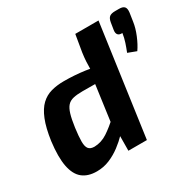

<svg xmlns="http://www.w3.org/2000/svg" viewBox="-154 -870 1071 1052"><g transform="rotate(-30 381.0 -344.0)"><path d="M261 -507Q328 -507 393 -498Q458 -489 500 -471L479 -406Q434 -407 397 -407.5Q360 -408 322 -408Q287 -408 263.5 -402.5Q240 -397 226 -381.5Q212 -366 203 -336Q194 -306 187 -256Q180 -203 180 -171.5Q180 -140 191 -126Q202 -112 228 -112Q271 -113 309.5 -138Q348 -163 393 -205L421 -141Q406 -121 381 -95Q356 -69 323.5 -44.5Q291 -20 253 -4Q215 12 172 12Q116 12 82 -15.5Q48 -43 36.5 -102.5Q25 -162 37 -257Q48 -335 68 -384.5Q88 -434 116 -460.5Q144 -487 180.5 -497Q217 -507 261 -507ZM592 -700 494 0H377L378 -122L364 -131L411 -473L420 -489Q420 -515 421.5 -540Q423 -565 427 -593L445 -700ZM722 -699Q745 -699 754.5 -688.5Q764 -678 761 -653L753 -600Q748 -563 730.5 -520.5Q713 -478 692 -448L639 -468Q649 -493 658 -520Q667 -547 671 -575Q651 -574 643 -584Q635 -594 638 -613L645 -657Q649 -681 660.5 -690Q672 -699 696 -699Z"/></g></svg>

Font: Exo 2
Style: Bold Italic
Weight: 700
Italic angle: -8°
Designer: Natanael Gama
Foundry: Natanael Gama
Version: Version 2.010